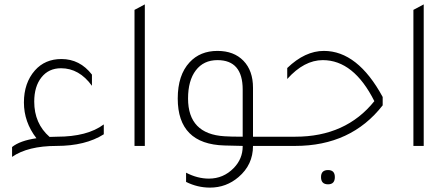

<svg xmlns="http://www.w3.org/2000/svg" viewBox="-20 -665 2041 875"><path d="M35 50V5Q71 -24 146 -35Q89 -109 89 -198Q89 -287 139 -344Q185 -396 260 -396Q344 -396 399 -325V-274Q341 -354 258 -354Q202 -354 169 -312.5Q136 -271 136 -202Q136 -102 206 -41Q218 -42 240 -42Q378 -42 453 -98V-53Q369 0 238 0Q107 0 35 50Z M593 0V-620L640 -645V0Z M1133 -42H1260V0H1133Q1133 86 1067 142Q1011 190 937 190Q880 190 828 164V122Q880 149 932 149Q998 149 1045 101Q1086 59 1086 2V0Q1059 0 1003 -2Q790 -8 790 -216Q790 -323 844 -381Q892 -433 971 -433Q1046 -433 1089.5 -388Q1133 -343 1133 -265ZM1086 -257Q1086 -391 971 -391Q908 -391 872.5 -344.5Q837 -298 837 -216Q837 -54 1003 -44Q1030 -42 1086 -42Z M1200 0V-42H1326Q1556 -42 1686 -204Q1592 -391 1451 -391Q1366 -391 1289 -305V-355Q1370 -433 1456 -433Q1610 -433 1724 -223V-185Q1580 0 1325 0ZM1475 175Q1443 175 1443 142Q1443 110 1475 110Q1506 110 1506 142Q1506 175 1475 175Z M1864 0V-620L1911 -645V0Z"/></svg>

Font: TajawalTap
Style: Regular
Weight: 300
Designer: Boutros Fonts
Foundry: Created by Boutros International 2017
Version: Version 2.700